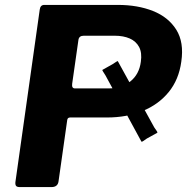

<svg xmlns="http://www.w3.org/2000/svg" viewBox="-20 -762 762 782"><path d="M555.9 -185.3 409.6 -454.8Q404 -464.1 399.8 -470.3Q395.5 -476.6 397.5 -477.6L438 -500.3Q447.3 -505.9 453.2 -510.2Q459.1 -514.4 460.1 -512.4L608.2 -243.2Q613.8 -234.6 618.1 -228.9Q622.4 -223.1 620.4 -221.1L578 -197.7Q569.4 -191.8 563.6 -187.7Q557.9 -183.6 555.9 -185.3ZM718.4 -510.8Q708.4 -437.5 667 -386.9Q625.6 -336.2 560.9 -309.9Q496.2 -283.5 415.9 -283.5H265.7Q255.2 -283.5 253.8 -273.1L218.4 -23.3Q215.2 0 189.4 0H61.1Q49.2 0 45.5 -4.9Q41.7 -9.7 42.7 -20.1L141.8 -722.7Q144.2 -742 160.4 -742H460Q540.9 -742 603.2 -717.2Q665.6 -692.4 697.9 -641.2Q730.1 -590 718.4 -510.8ZM553.6 -510.2Q559 -546.6 546.8 -570.1Q534.5 -593.6 508.7 -605.1Q482.9 -616.5 446.9 -616.5H321.1Q301.8 -616.5 299.4 -599.2L273.9 -420.5Q271.5 -401.9 285.3 -401.9H422.3Q475.6 -401.9 511.3 -430.7Q547 -459.5 553.6 -510.2Z"/></svg>

Font: Libre Franklin Thin
Style: Italic
Weight: 100
Italic angle: -8°
Designer: Pablo Impallari, Rodrigo Fuenzalida, Nhung Nguyen
Foundry: Impallari Type
Version: Version 3.000